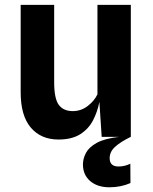

<svg xmlns="http://www.w3.org/2000/svg" viewBox="-20 -566 632 794"><path d="M222 11Q149.5 11 107.5 -38.2Q65.5 -87.5 65.5 -184V-546H204V-226.5Q204 -158 223.2 -132.2Q242.5 -106.5 281 -106.5Q315 -106.5 342.5 -127.5Q370 -148.5 383 -176V-546H521V0H400.5L391 -144.5Q383 -103.5 364.5 -68Q346 -32.5 311.5 -10.8Q277 11 222 11ZM432.5 208.5Q383 208.5 353 182.8Q323 157 323 114Q323 90.5 335.2 66.8Q347.5 43 379.8 25Q412 7 472 0H520.5Q477 21.5 455.2 41.8Q433.5 62 433.5 88Q433.5 122.5 470 122.5Q496 122.5 519 111L519.5 191Q479.5 208.5 432.5 208.5Z"/></svg>

Font: Spline Sans SemiBold
Style: Regular
Weight: 600
Designer: Eben Sorkin, Mirko Velimirovic
Foundry: Sorkin Type
Version: Version 1.000; ttfautohint (v1.8.3)